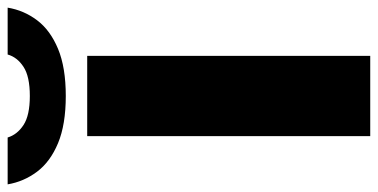

<svg xmlns="http://www.w3.org/2000/svg" viewBox="-318 -725 988 502"><g transform="rotate(-90 176.0 -474.0)"><path d="M71 0V-740H281V0ZM176 -796Q101.5 -796 52.8 -816.2Q4 -836.5 -22 -871.2Q-48 -906 -55 -948H67.5Q75 -923 100.2 -906.5Q125.5 -890 176 -890Q227 -890 252.2 -906.5Q277.5 -923 284.5 -948H407Q400 -905.5 374 -871Q348 -836.5 299.2 -816.2Q250.5 -796 176 -796Z"/></g></svg>

Font: Encode Sans Exp XBd
Style: Regular
Weight: 800
Width: 7
Designer: Multiple Designers
Foundry: Impallari Type
Version: Version 3.002; ttfautohint (v1.8.3) -l 8 -r 50 -G 200 -x 14 